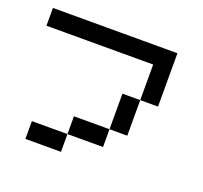

<svg xmlns="http://www.w3.org/2000/svg" viewBox="-85 -536 671 634"><g transform="rotate(20 250.0 -219.0)"><path d="M375 -375V-437.5H437.5V-375ZM375 -312.5V-375H437.5V-312.5ZM312.5 -187.5V-250H375V-187.5ZM125 0V-62.5H187.5V0ZM0 -375V-437.5H62.5V-375ZM62.5 -375V-437.5H125V-375ZM125 -375V-437.5H187.5V-375ZM187.5 -375V-437.5H250V-375ZM250 -375V-437.5H312.5V-375ZM312.5 -375V-437.5H375V-375ZM375 -250V-312.5H437.5V-250ZM312.5 -125V-187.5H375V-125ZM250 -62.5V-125H312.5V-62.5ZM62.5 0V-62.5H125V0ZM187.5 -62.5V-125H250V-62.5Z"/></g></svg>

Font: AprilSans
Style: Regular
Weight: 400
Designer: typesprite
Version: Version 1.001;PS 001.001;hotconv 1.0.88;makeotf.lib2.5.64775